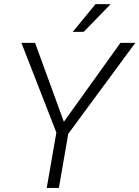

<svg xmlns="http://www.w3.org/2000/svg" viewBox="-20 -921 683 941"><path d="M336.4 -764.6 448.2 -900.9 522 -900.4 390.6 -765.1ZM151.9 -710.9 293 -324.2 570.3 -710.9H643.1L314.5 -265.1L268.6 0H209L256.3 -271.5L85 -710.9Z"/></svg>

Font: Mardoto Light
Style: Italic
Weight: 300
Italic angle: -12°
Designer: Christian Robertson, Vahan Hovhannisyan
Foundry: Google
Version: Version 1.000